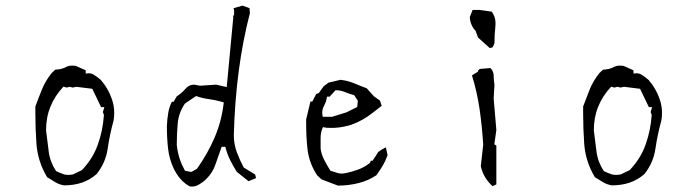

<svg xmlns="http://www.w3.org/2000/svg" viewBox="-20 -687 2534 700"><path d="M396.5 -274.9Q396.5 -301.3 387.7 -326.2Q375 -363.8 347.7 -395.5Q335.9 -405.8 323.7 -413.6Q314.5 -419.9 303.2 -419.9Q300.3 -419.9 292.5 -418.9V-430.7L256.3 -446.8Q250 -447.8 244.1 -447.8Q230.5 -447.8 221.2 -442.9Q204.1 -433.6 181.6 -433.1L168.5 -420.9Q145.5 -392.1 133.1 -361.3Q120.6 -330.6 108.9 -298.8Q108.9 -287.6 108.9 -276.4Q108.9 -218.3 112.8 -163.1Q117.7 -97.7 151.9 -41Q168 -30.8 181.9 -22.5Q195.8 -14.2 213.4 -11.2Q249.5 -11.2 278.8 -21.2Q308.1 -31.2 332.5 -52.7Q365.2 -93.8 372.6 -145Q380.4 -198.2 394 -247.1Q396.5 -261.2 396.5 -274.9ZM246.6 -51.3Q236.8 -49.3 228.8 -49.3Q220.7 -49.3 213.4 -51.3Q200.7 -55.7 184.6 -63Q162.6 -96.2 157.7 -133.8Q148.4 -206.1 147.9 -211.9Q147.9 -258.8 163.8 -298.1Q179.7 -337.4 209.5 -369.1L211.4 -371.1L222.7 -367.7L234.4 -370.6L245.1 -367.7L257.8 -370.6L316.4 -363.3L348.6 -296.4H360.4L355 -278.3L358.9 -268.1Q355 -210.9 336.9 -160.6Q319.3 -109.9 278.8 -66.9Z M832.5 -194.3Q838.9 -438.5 891.1 -639.2L889.6 -657.2L864.3 -666.5L831.5 -657.2L833.5 -649.9V-630.4H829.1L830.6 -624.5L806.6 -369.6L768.1 -378.4L709.5 -374.5L688 -378.4Q668.9 -378.4 656.7 -363.8Q643.1 -347.7 624.5 -335.9L612.8 -315.9H606.4Q596.7 -296.4 593.3 -274.9Q589.4 -252.4 588.4 -226.6Q588.4 -183.6 592.8 -144.8Q597.2 -106 614.3 -70.3Q631.8 -35.6 656.7 -17.1Q664.1 -11.7 672.4 -7.3Q675.8 -6.8 679.7 -6.8Q691.4 -6.8 702.6 -12.7Q720.2 -22.5 732.4 -34.7Q755.4 -57.6 765.4 -87.2Q775.4 -116.7 788.1 -151.9H801.3Q808.6 -124.5 819.3 -103Q830.1 -81.5 843.3 -60.5L886.2 -26.4L913.6 -37.6L910.2 -50.8L868.7 -76.2Q854.5 -102.5 843.5 -131.8Q832.5 -161.1 832.5 -194.3ZM698.2 -71.8 677.7 -60.1 654.3 -64.5Q641.6 -87.9 634.5 -109.9Q627.4 -131.8 624.5 -158.7V-159.2Q624.5 -198.2 627.9 -237.1Q631.3 -275.9 654.3 -309.6L694.8 -336.9Q717.8 -328.6 743.7 -325.2Q769.5 -321.8 795.9 -313.5L795.4 -310.1Q787.6 -244.1 762.2 -185.1Q737.3 -127 698.2 -71.8Z M1338.4 -101.1H1332L1328.6 -92.8Q1306.6 -76.2 1285.6 -68.8Q1264.6 -61 1242.2 -56.2Q1232.9 -54.2 1225.1 -54.2Q1217.3 -54.2 1211.4 -56.2Q1199.7 -60.1 1184.6 -64.5Q1171.9 -85 1161.9 -104.2Q1151.9 -123.5 1148.9 -145V-145.5V-184.1Q1148.9 -204.1 1156.2 -220.7L1157.7 -223.6L1170.4 -221.2Q1178.7 -220.7 1185.5 -220.7Q1192.4 -220.7 1198.7 -220.9Q1205.1 -221.2 1211.7 -221.9Q1218.3 -222.7 1224.6 -223.6Q1231 -224.6 1237.3 -226.1Q1249.5 -228.5 1261.2 -232.4Q1302.7 -247.1 1338.9 -275.9L1371.6 -301.3L1365.2 -320.3L1343.8 -335.4L1316.9 -365.2Q1293 -374 1270 -383.8Q1247.1 -393.1 1221.2 -396L1177.7 -385.7L1159.7 -372.1L1142.6 -348.1L1132.8 -344.2L1118.7 -316.9H1116.2H1111.8L1096.2 -251.5Q1096.2 -243.7 1096.2 -235.8Q1096.2 -187 1101.1 -143.1Q1106.9 -92.8 1136.2 -47.9L1151.9 -33.2L1211.9 -10.3Q1251 -10.3 1287.1 -19.5Q1322.8 -28.3 1352.5 -48.3Q1376 -81.5 1384.8 -101.1Q1389.2 -110.8 1393.1 -121.6L1386.7 -149.9L1371.6 -141.6L1358.9 -132.8L1350.1 -118.7ZM1190.9 -261.2H1156.7Q1154.8 -270.5 1154.8 -276.4Q1154.8 -289.1 1161.1 -300.8Q1169.4 -315.9 1171.4 -330.6L1171.9 -334.5H1181.6L1203.1 -357.9H1205.1Q1221.7 -357.9 1237.1 -351.6Q1252.4 -345.2 1271.5 -339.8L1284.7 -319.3L1282.2 -296.9L1242.7 -277.3Z M1727.1 -431.2H1723.1V-426.3L1700.7 -412.1Q1719.2 -352.5 1728.5 -289.1Q1737.8 -224.1 1741.7 -159.2L1732.9 -81.1Q1742.7 -37.6 1775.9 -8.3L1789.6 -14.6V-156.7L1782.2 -160.6L1789.6 -212.9L1779.8 -328.1L1782.7 -377.9Q1779.8 -395.5 1779.8 -412.1Q1779.8 -426.3 1768.1 -439L1727.1 -435.5ZM1782.7 -529.3Q1782.7 -558.6 1785.6 -585Q1786.6 -595.7 1786.6 -600.6Q1786.6 -605.5 1785.9 -612.5Q1785.2 -619.6 1781.7 -628.2Q1778.3 -636.7 1772.9 -644.5L1728 -650.9H1703.1L1692.9 -625Q1692.9 -611.8 1698.5 -598.1Q1704.1 -584.5 1713.9 -574.7L1722.7 -550.3L1765.6 -511.7L1776.4 -514.6Z M2393.6 -274.9Q2393.6 -301.3 2384.8 -326.2Q2372.1 -363.8 2344.7 -395.5Q2333 -405.8 2320.8 -413.6Q2311.5 -419.9 2300.3 -419.9Q2297.4 -419.9 2289.6 -418.9V-430.7L2253.4 -446.8Q2247.1 -447.8 2241.2 -447.8Q2227.5 -447.8 2218.3 -442.9Q2201.2 -433.6 2178.7 -433.1L2165.5 -420.9Q2142.6 -392.1 2130.1 -361.3Q2117.7 -330.6 2106 -298.8Q2106 -287.6 2106 -276.4Q2106 -218.3 2109.9 -163.1Q2114.7 -97.7 2148.9 -41Q2165 -30.8 2179 -22.5Q2192.9 -14.2 2210.4 -11.2Q2246.6 -11.2 2275.9 -21.2Q2305.2 -31.2 2329.6 -52.7Q2362.3 -93.8 2369.6 -145Q2377.4 -198.2 2391.1 -247.1Q2393.6 -261.2 2393.6 -274.9ZM2243.7 -51.3Q2233.9 -49.3 2225.8 -49.3Q2217.8 -49.3 2210.4 -51.3Q2197.8 -55.7 2181.6 -63Q2159.7 -96.2 2154.8 -133.8Q2145.5 -206.1 2145 -211.9Q2145 -258.8 2160.9 -298.1Q2176.8 -337.4 2206.5 -369.1L2208.5 -371.1L2219.7 -367.7L2231.4 -370.6L2242.2 -367.7L2254.9 -370.6L2313.5 -363.3L2345.7 -296.4H2357.4L2352.1 -278.3L2356 -268.1Q2352.1 -210.9 2334 -160.6Q2316.4 -109.9 2275.9 -66.9Z"/></svg>

Font: Bakudai
Style: Light
Weight: 300
Version: Version 1.48